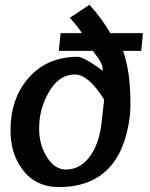

<svg xmlns="http://www.w3.org/2000/svg" viewBox="-20 -756 618 793"><path d="M290 -448.2Q219.7 -448.2 177.7 -368.2Q141.6 -301.8 141.6 -225.6Q141.6 -159.2 171.9 -110.4Q204.1 -56.6 251 -55.7Q315.4 -55.7 355.5 -116.2Q390.6 -168 399.4 -248Q410.2 -345.7 410.2 -344.7Q345.7 -448.2 290 -448.2ZM318.4 -619.1Q307.6 -638.7 268.6 -682.6L349.6 -736.3Q401.4 -678.7 435.5 -619.1H570.3L563.5 -545.9H488.3Q519.5 -456.1 518.6 -327.1Q518.6 -298.8 516.6 -279.3Q481.4 16.6 222.7 16.6Q127 16.6 72.3 -56.6Q23.4 -122.1 23.4 -216.8Q23.4 -346.7 95.7 -431.6Q171.9 -520.5 299.8 -521.5Q326.2 -521.5 404.3 -463.9Q406.2 -486.3 386.7 -514.6Q375 -529.3 363.3 -545.9H222.7L230.5 -619.1Z"/></svg>

Font: Puritan
Style: BoldItalic
Weight: 700
Version: 2.1